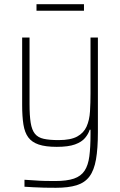

<svg xmlns="http://www.w3.org/2000/svg" viewBox="-20 -688 571 910"><path d="M245 202Q218 202 190.5 201.5Q163 201 139 199.5Q115 198 96 197V164Q119 165 143.5 167Q168 169 193 169.5Q218 170 241 170Q297 170 330.5 158.5Q364 147 381 121Q398 95 403.5 52.5Q409 10 409 -52V-73H405Q399 -53 383 -34Q367 -15 335.5 -3.5Q304 8 249 8Q196 8 163.5 -3Q131 -14 114 -37Q97 -60 91 -98Q85 -136 85 -190V-510H120V-195Q120 -140 125.5 -106Q131 -72 145.5 -54Q160 -36 187.5 -30Q215 -24 258 -24Q315 -24 346 -41Q377 -58 390.5 -88.5Q404 -119 406.5 -159.5Q409 -200 409 -246V-510H444V-61Q444 16 435 67.5Q426 119 404 148.5Q382 178 343 190Q304 202 245 202ZM153 -637V-668H378V-637Z"/></svg>

Font: Saira SemiCondensed Thin
Style: Regular
Weight: 250
Width: 4
Designer: Hector Gatti with collaboration of the Omnibus-Type team
Foundry: Omnibus-Type
Version: Version 1.101